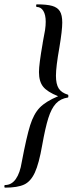

<svg xmlns="http://www.w3.org/2000/svg" viewBox="-44 -745 334 882"><path d="M242 -641Q242 -606 229 -528Q213 -438 213 -397Q213 -359 225.5 -339Q238 -319 268 -310Q270 -310 270 -303.5Q270 -297 268 -297Q234 -292 213 -269.5Q192 -247 178 -202.5Q164 -158 150 -79Q135 7 116 48Q97 89 66.5 103Q36 117 -21 117Q-24 117 -24 111Q-24 105 -21 105Q9 105 28.5 77.5Q48 50 56 -1Q78 -117 94.5 -169.5Q111 -222 138.5 -250.5Q166 -279 223 -303Q173 -323 154 -347Q135 -371 135 -414Q135 -449 152 -546Q151 -543 163 -607Q166 -628 166 -645Q166 -677 155 -695Q144 -713 125 -713Q122 -713 122 -719Q122 -725 125 -725Q171 -725 195.5 -718Q220 -711 231 -693.5Q242 -676 242 -641Z"/></svg>

Font: Cormorant Garamond SemiBold
Style: Italic
Weight: 600
Italic angle: -10°
Designer: Christian Thalmann (Catharsis Fonts)
Foundry: Catharsis Fonts
Version: Version 4.000